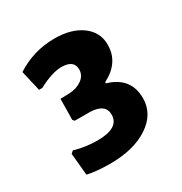

<svg xmlns="http://www.w3.org/2000/svg" viewBox="-105 -788 531 559"><g transform="rotate(-30 160.5 -508.5)"><path d="M151 -707Q208 -707 242.5 -681.5Q277 -656 277 -614Q277 -554 216 -523V-519Q288 -498 288 -428Q288 -375 239 -342.5Q190 -310 110 -310Q66 -310 34 -317L27 -391L35 -398Q74 -387 112 -387Q185 -387 185 -432Q185 -468 135 -470H83L78 -476L79 -546L110 -547Q134 -548 151.5 -560.5Q169 -573 169 -593Q169 -625 127 -625Q96 -625 49 -600H38L22 -669Q81 -707 151 -707Z"/></g></svg>

Font: Alegreya Sans SC
Style: Bold
Weight: 700
Designer: Juan Pablo del Peral
Foundry: Huerta Tipografica
Version: Version 2.007